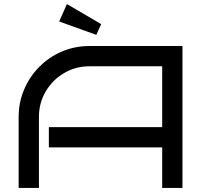

<svg xmlns="http://www.w3.org/2000/svg" viewBox="-20 -927 1004 947"><path d="M880 0H780V-200H221V-300H780V-600H421Q353 -600 296 -566.5Q239 -533 205.5 -476Q172 -419 172 -350V0H72V-350Q72 -422 99 -485.5Q126 -549 174 -597.5Q222 -646 285.5 -673Q349 -700 421 -700H880ZM310 -907 479 -808 455 -755 272 -821Z"/></svg>

Font: Bruno Ace
Style: Regular
Weight: 400
Version: Version 1.100; ttfautohint (v1.8.4.7-5d5b);gftools[0.9.27]